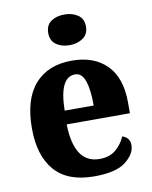

<svg xmlns="http://www.w3.org/2000/svg" viewBox="-87 -837 723 912"><g transform="rotate(-10 274.5 -381.0)"><path d="M294 10Q400 10 446.5 -27Q493 -64 493 -106Q493 -142 457 -154Q441 -117 411 -92Q381 -67 333 -67Q211 -67 207 -256H512V-308Q512 -427 451 -488.5Q390 -550 283 -550Q168 -550 104.5 -478Q41 -406 41 -265Q41 -134 103.5 -62Q166 10 294 10ZM209 -322Q211 -483 287 -483Q320 -483 334.5 -440.5Q349 -398 349 -322ZM287 -624Q324 -624 351 -642.5Q378 -661 378 -698Q378 -736 351 -754Q324 -772 287 -772Q248 -772 222 -754Q196 -736 196 -698Q196 -661 222 -642.5Q248 -624 287 -624Z"/></g></svg>

Font: Noto Serif SemiCondensed Extra
Style: Regular
Weight: 800
Width: 4
Designer: Monotype Design Team
Foundry: Monotype Imaging Inc.
Version: Version 1.002